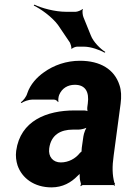

<svg xmlns="http://www.w3.org/2000/svg" viewBox="-20 -801 546 831"><path d="M472 -128 502 -352C506 -383 505 -410 497 -433C475 -501 414 -538 326 -538C267 -538 213 -519 170 -488C140 -467 111 -436 98 -397C94 -382 80 -365 70 -358L73 -355C82 -362 105 -370 120 -370H213C221 -370 229 -364 231 -359L233 -361C231 -366 233 -383 236 -390C248 -419 273 -434 304 -434C349 -434 367 -404 360 -353L358 -338C357 -331 358 -318 361 -314L364 -317C361 -321 349 -323 343 -323H302C183 -323 68 -279 50 -148C47 -125 50 -104 56 -85C75 -30 128 10 203 10C251 10 288 -11 316 -40C321 -44 327 -50 329 -54L326 -55C324 -51 325 -43 325 -37C325 -26 327 -16 330 -7C331 -5 329 1 328 3L330 5C331 3 336 0 339 0H471C473 0 475 2 476 3L478 1C477 0 476 -2 476 -4C476 -5 478 -7 478 -7L475 -10C466 -43 465 -80 472 -128ZM193 -159C201 -218 243 -240 295 -240H320C332 -240 355 -246 363 -253L360 -256C352 -249 343 -225 341 -211L334 -162C334 -159 332 -145 334 -143L337 -146C335 -148 327 -141 325 -138C307 -115 277 -98 243 -98C210 -98 188 -122 193 -159ZM373 -648 341 -727C338 -734 335 -755 339 -761L337 -762C333 -757 315 -750 308 -750H265C218 -750 159 -766 129 -781L126 -777C156 -763 205 -728 231 -693L283 -616C285 -611 291 -596 288 -591L291 -590C294 -594 308 -599 313 -599H344C373 -599 412 -585 433 -573L436 -576C415 -589 384 -619 373 -648Z"/></svg>

Font: Asimov
Style: EdgeNarIt
Weight: 500
Designer: Google
Version: Version 2.000980: 2014